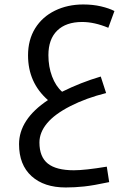

<svg xmlns="http://www.w3.org/2000/svg" viewBox="-20 -515 575 856"><path d="M272.9 320.8Q176.3 320.8 120.6 270.3Q64.9 219.7 64.9 127.9Q64.9 17.1 193.8 -68.8Q105 -146.5 105 -268.1Q105 -337.4 136.7 -388.7Q168.5 -439.9 224.9 -467.5Q281.2 -495.1 351.1 -495.1Q394 -495.1 430.4 -486.6Q466.8 -478 490.2 -465.8L462.9 -391.1Q400.9 -417 346.2 -417Q274.4 -417 235.1 -378.7Q195.8 -340.3 195.8 -269Q195.8 -217.3 212.2 -174.1Q228.5 -130.9 256.8 -106Q340.3 -147.5 429.2 -173.8L453.1 -100.1Q364.7 -78.1 294.2 -42.2Q223.6 -6.3 189.7 34.7Q155.8 75.7 155.8 120.1Q155.8 184.6 193.4 214.4Q231 244.1 309.1 244.1Q359.4 244.1 456.1 228L466.8 296.9Q396 312 354.5 316.4Q313 320.8 272.9 320.8Z"/></svg>

Font: Noto Sans Kufi Arabic
Style: Regular
Weight: 400
Designer: Monotype Design team
Foundry: Monotype Imaging Inc.
Version: Version 1.02